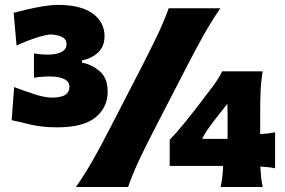

<svg xmlns="http://www.w3.org/2000/svg" viewBox="-20 -746 1138 766"><path d="M208 -238Q147 -238 101.2 -249.2Q55.5 -260.5 26.5 -266.5L36.5 -398.5Q73.5 -384.5 116 -370.5Q158.5 -356.5 190 -356.5Q226.5 -357.5 241.8 -368.5Q257 -379.5 257 -399.5Q257 -438.5 183 -441Q147.5 -441 115.5 -436V-533Q144 -528 174 -528Q245.5 -530.5 245.5 -570Q245.5 -589 228.8 -598Q212 -607 183.5 -608.5Q165.5 -608.5 126 -595.8Q86.5 -583 46 -564.5L34.5 -695Q56.5 -701 87.8 -708.2Q119 -715.5 152 -721Q185 -726.5 211.5 -726.5Q301.5 -726.5 349.2 -692.5Q397 -658.5 397 -601.5Q397 -560.5 371.2 -536.5Q345.5 -512.5 307.5 -505.5V-496Q346 -489 377.8 -461.8Q409.5 -434.5 409.5 -380.5Q409.5 -317 360.8 -277.5Q312 -238 208 -238ZM283 0Q321 -55 351.2 -108.2Q381.5 -161.5 416.5 -230L544 -477Q580 -547 606.2 -601.8Q632.5 -656.5 653 -713H859Q820.5 -656.5 790 -601.8Q759.5 -547 723.5 -477L596 -230Q560.5 -161.5 535.5 -108.2Q510.5 -55 491 0ZM860.5 0Q865 -22.5 867.2 -42.2Q869.5 -62 870 -84H657V-189Q669.5 -201 686.8 -220.8Q704 -240.5 722 -262.8Q740 -285 755 -304.5L812.5 -379.5Q828.5 -400 842.8 -420.8Q857 -441.5 866.5 -461.5H1028Q1021 -419 1019.5 -378.2Q1018 -337.5 1018 -298V-211Q1034.5 -212 1049.8 -213.8Q1065 -215.5 1077.5 -218V-74.5Q1065 -77.5 1050 -79Q1035 -80.5 1018.5 -81.5Q1019.5 -60.5 1021.5 -41.2Q1023.5 -22 1028 0ZM833 -263Q819.5 -245.5 807.2 -227.8Q795 -210 786.5 -192H888V-268Q888 -284 887.8 -300Q887.5 -316 887 -332Z"/></svg>

Font: Commissioner Flair ExtraBold
Style: Regular
Weight: 800
Designer: Kostas Bartsokas
Foundry: Kostas Bartsokas
Version: Version 1.000; ttfautohint (v1.8.3)